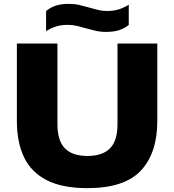

<svg xmlns="http://www.w3.org/2000/svg" viewBox="-20 -966 904 996"><path d="M433.5 10Q303.5 10 223 -31Q142.5 -72 105 -149.8Q67.5 -227.5 67.5 -338.5V-740H278V-321Q278 -236 316.8 -196.5Q355.5 -157 433.5 -157Q512 -157 550.8 -196.5Q589.5 -236 589.5 -321V-740H796V-338.5Q796 -172 710.8 -81Q625.5 10 433.5 10ZM530 -800.5Q500 -800.5 474.5 -806.5Q449 -812.5 425 -819.5Q402.5 -826 379.8 -831.5Q357 -837 332 -837Q297.5 -837 271.8 -829Q246 -821 219 -804.5V-909Q242.5 -928 270.2 -937Q298 -946 337 -946Q367 -946 392.5 -940Q418 -934 442 -927Q464.5 -920.5 487.2 -914.8Q510 -909 535 -909Q569.5 -909 595.2 -917Q621 -925 648 -941.5V-836.5Q624.5 -818 596.8 -809.2Q569 -800.5 530 -800.5Z"/></svg>

Font: Encode Sans Expanded Expanded ExtraBold
Style: Regular
Weight: 800
Width: 7
Designer: Multiple Designers
Foundry: Impallari Type
Version: Version 3.000; ttfautohint (v1.8.3) -l 8 -r 50 -G 200 -x 14 